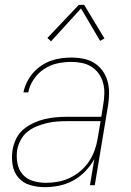

<svg xmlns="http://www.w3.org/2000/svg" viewBox="-20 -766 540 794"><path d="M165 8Q133 8 103.5 -1Q74 -10 55.5 -32Q37 -54 32 -84.5Q27 -115 32 -146Q36 -170 47 -192.5Q58 -215 77 -231Q96 -247 119 -257.5Q142 -268 165 -273.5Q188 -279 211.5 -281Q235 -283 258 -283H399L407 -334Q411 -357 411.5 -379.5Q412 -402 406.5 -422.5Q401 -443 389 -460.5Q377 -478 359 -489.5Q341 -501 319.5 -505.5Q298 -510 275 -510Q247 -510 218 -504Q189 -498 163 -481Q137 -464 119.5 -438Q102 -412 97 -384H77Q81 -405 91 -425.5Q101 -446 116 -463.5Q131 -481 150 -494Q169 -507 190 -514.5Q211 -522 232.5 -525Q254 -528 275 -528Q301 -528 325.5 -523Q350 -518 370 -505.5Q390 -493 404 -473.5Q418 -454 424.5 -431Q431 -408 431 -382.5Q431 -357 427 -331L372 0H352L370 -108Q355 -81 332.5 -57.5Q310 -34 282 -19Q254 -4 224 2Q194 8 165 8ZM171 -10Q195 -10 220 -14.5Q245 -19 269 -30.5Q293 -42 313.5 -59.5Q334 -77 348.5 -99Q363 -121 371.5 -145Q380 -169 384 -194L396 -265H258Q238 -265 216.5 -263.5Q195 -262 174 -257Q153 -252 132 -243.5Q111 -235 93.5 -221Q76 -207 65.5 -187Q55 -167 51 -146Q47 -118 52 -91Q57 -64 74 -44.5Q91 -25 117 -17.5Q143 -10 171 -10ZM191 -595 176 -609 306 -746H328L412 -607L394 -597L315 -731Z"/></svg>

Font: Iosevka SS04 Thin Oblique
Style: Regular
Weight: 100
Italic angle: -9°
Monospace: yes
Designer: Belleve Invis
Foundry: Belleve Invis
Version: Version 19.0.0; ttfautohint (v1.8.4)